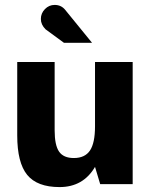

<svg xmlns="http://www.w3.org/2000/svg" viewBox="-20 -748 610 780"><path d="M202 -728Q228 -728 244 -709L354 -574H240Q170 -626 165 -629Q146 -648 146 -671Q146 -694 162.5 -711Q179 -728 202 -728ZM366 -70Q318 12 222 12Q131 12 90.5 -37.5Q50 -87 50 -198V-496H202V-219Q202 -158 220 -132Q238 -106 280 -106Q325 -106 345.5 -136.5Q366 -167 366 -235V-496H519V0H387Z"/></svg>

Font: Atkinson Hyperlegible Pro
Style: Bold
Weight: 700
Designer: Elliott Scott, Megan Eiswerth, Linus Boman, Theodore Petrosky, Jacob Perez
Foundry: Braille Institute
Version: Version 1.5.1